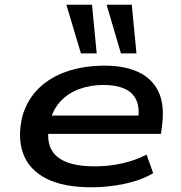

<svg xmlns="http://www.w3.org/2000/svg" viewBox="-20 -787 771 816"><path d="M369 9Q250 9 177 -28Q104 -65 78.5 -134Q53 -203 76 -297Q98 -367 146.5 -413.5Q195 -460 266.5 -484Q338 -508 426 -508Q508 -508 566.5 -481.5Q625 -455 652.5 -399.5Q680 -344 669 -255L664 -218H158L170 -296H594L566 -272Q575 -328 559.5 -361.5Q544 -395 508 -410.5Q472 -426 419 -426Q363 -426 314 -407.5Q265 -389 232 -350.5Q199 -312 189 -254V-253Q178 -195 195.5 -157Q213 -119 259.5 -99.5Q306 -80 384 -80Q442 -80 498.5 -92.5Q555 -105 603 -130L631 -51Q581 -21 510.5 -6Q440 9 369 9ZM494 -560 433 -767H540L560 -560ZM324 -560 262 -767H371L391 -560Z"/></svg>

Font: Nunito Sans 7pt Expanded SemiBold
Style: Italic
Weight: 600
Width: 7
Italic angle: -9°
Designer: Vernon Adams
Foundry: Vernon Adams
Version: Version 3.101;gftools[0.9.27]